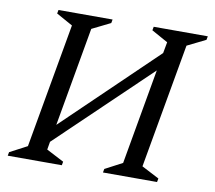

<svg xmlns="http://www.w3.org/2000/svg" viewBox="-75 -746 933 832"><g transform="rotate(10 392.0 -330.0)"><path d="M10 0 13 -16 89 -56 186 -604 114 -644 117 -660H355L352 -644L271 -604L194 -168L596 -555L605 -604L533 -644L536 -660H774L771 -644L690 -604L593 -56L670 -16L667 0H429L432 -16L508 -56L582 -476L180 -91L174 -56L251 -16L248 0Z"/></g></svg>

Font: Spectral
Style: Italic
Weight: 400
Italic angle: -10°
Designer: Jean-Baptiste Levee
Foundry: Production Type
Version: Version 2.001